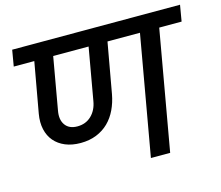

<svg xmlns="http://www.w3.org/2000/svg" viewBox="-104 -876 1164 1011"><g transform="rotate(-15 478.0 -370.0)"><path d="M269 -261Q315 -261 345.5 -290.5Q376 -320 384 -368L434 -652H241L191 -368Q182 -320 203 -290.5Q224 -261 269 -261ZM41 -740H956L941 -652H819L704 0H599L714 -652H537L488 -378Q480 -334 462 -296Q444 -258 416 -230.5Q388 -203 349.5 -187.5Q311 -172 263 -172Q216 -172 180 -187Q144 -202 121 -229Q98 -256 89.5 -294Q81 -332 89 -378L138 -652H26Z"/></g></svg>

Font: SVN-Poppins Medium
Style: Italic
Weight: 500
Italic angle: -10°
Designer: Ninad Kale (Devanagari), Jonny Pinhorn (Latin)
Foundry: Indian Type Foundry
Version: Version 3.002 2017; ttfautohint (v1.8.3)